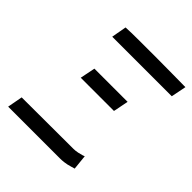

<svg xmlns="http://www.w3.org/2000/svg" viewBox="-176 -752 874 874"><g transform="rotate(45 260.5 -315.5)"><path d="M168 -398.4H381.8L367.2 -325.2H153.3ZM135.7 -631.3Q163.6 -633.3 235.8 -633.3Q235.8 -633.3 283.7 -633.3H337.4Q378.4 -633.3 438.7 -632.6Q499 -631.8 512.7 -631.8H520.5L505.9 -558.6H122.6ZM26.4 -71.8 359.4 -72.8Q371.6 -72.8 386.5 -75.9Q401.4 -79.1 410.2 -82L418.9 -85.4L426.3 -13.2Q421.4 -11.7 409.2 -8.3Q397 -4.9 390.1 -3.2Q383.3 -1.5 371.1 0Q358.9 1.5 345.7 1.5H12.7Z"/></g></svg>

Font: Fantasque Sans Mono
Style: Italic
Weight: 400
Italic angle: -11°
Monospace: yes
Designer: Jany Belluz
Version: Version 1.8.0 ; ttfautohint (v1.8.2)